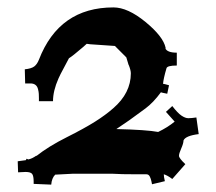

<svg xmlns="http://www.w3.org/2000/svg" viewBox="-20 -584 582 518"><path d="M516.1 -222.2Q480.5 -217.8 475.1 -205.1Q475.1 -197.3 469 -183.6Q462.9 -169.9 462.9 -163.6Q462.9 -157.2 480 -141.1L444.8 -101.1Q431.2 -111.3 421.9 -113.8Q421.9 -106.9 424.8 -95.2L390.1 -86.9Q389.6 -88.9 388.7 -94Q387.7 -99.1 386.7 -101.6Q385.7 -104 384.3 -107.4Q381.3 -113.8 375 -113.8H347.2Q305.2 -113.8 285.2 -115.2H174.8L128.9 -112.8Q119.6 -103.5 118.2 -85.9L70.8 -87.9V-94.2Q70.8 -108.9 66.9 -114.5Q63 -120.1 48.8 -120.1L28.8 -119.1L27.8 -148.9L49.8 -151.9L51.8 -155.8L56.2 -153.8Q66.4 -155.8 78.1 -164.1V-163.1Q110.8 -189 159.4 -213.4Q208 -237.8 236.6 -255.9Q265.1 -273.9 285.6 -292Q333 -333 333 -386.2Q333 -394.5 327.1 -409.2V-408.2L320.8 -429.2L290 -460L248 -462.9Q215.8 -464.8 213.9 -465.8L204.1 -457Q176.3 -433.1 166 -426.8Q164.1 -422.4 152.8 -401.9Q141.6 -381.3 137.7 -372.1Q123 -338.9 123 -311H85Q85 -312.5 85 -318.8Q85 -325.2 84.7 -330.6Q84.5 -335.9 82.5 -343.8Q78.6 -358.9 62 -358.9H47.9L46.9 -397Q64.9 -398.9 72.5 -404.8Q80.1 -410.6 85 -422.9Q139.6 -564 286.1 -564Q324.7 -564 372.6 -524.7Q420.4 -485.4 426.8 -455.1V-453.1Q425.8 -453.1 425.8 -454.1Q430.7 -441.9 457 -441.9V-407.2Q431.2 -407.2 429.2 -399.9Q420.9 -371.6 419.9 -357.9Q422.4 -357.9 436 -354L431.2 -331.1Q414.1 -334.5 414.1 -335Q393.6 -307.1 372.3 -291.3Q351.1 -275.4 329.1 -259.8L293.9 -235.8Q375 -233.9 406.7 -228Q432.1 -240.2 451.2 -255.9L427.7 -282.2L444.8 -297.9Q459.5 -278.8 469.7 -272Q480 -265.1 488 -265.1Q496.1 -265.1 509.8 -267.1Z"/></svg>

Font: Eater Caps
Style: Regular
Weight: 400
Version: Version 001.002